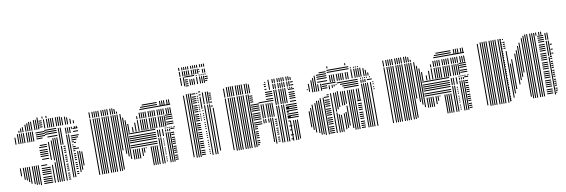

<svg xmlns="http://www.w3.org/2000/svg" viewBox="-53 -1127 4501 1526"><g transform="rotate(-10 2197.5 -364.0)"><path d="M44 -96H36V-160H44ZM44 -352H36V-408H44ZM68 -64H60V-160H68ZM68 -352H60V-432H68ZM84 -56H76V-160H84ZM84 -352H76V-432H84ZM100 -40H92V-160H100ZM100 -352H92V-432H100ZM116 -24H108V-160H116ZM116 -352H108V-432H116ZM140 -16H132V-160H140ZM140 -352H132V-432H140ZM156 -8H148V-160H156ZM156 -352H148V-432H156ZM172 -8H164V-160H172ZM172 -352H164V-432H172ZM188 0H180V-160H188ZM188 -352H180V-432H188ZM280 -4H208V-12H280ZM280 -20H208V-28H280ZM280 -36H208V-44H280ZM280 -52H208V-60H280ZM280 -76H208V-84H280ZM280 -92H208V-100H280ZM280 -108H208V-116H280ZM280 -124H208V-132H280ZM256 -148H208V-156H256ZM280 -196H224V-204H280ZM280 -220H216V-228H280ZM280 -236H216V-244H280ZM280 -252H216V-260H280ZM280 -268H216V-276H280ZM280 -292H216V-300H280ZM280 -308H224V-316H280ZM256 -364H208V-372H256ZM280 -380H208V-388H280ZM280 -396H208V-404H280ZM280 -412H208V-420H280ZM300 0H292V-144H300ZM300 -184H292V-328H300ZM324 0H316V-160H324ZM324 -176H316V-336H324ZM340 0H332V-352H340ZM356 0H348V-352H356ZM372 0H364V-352H372ZM376 -364H296V-372H376ZM376 -388H280V-396H376ZM376 -404H280V-412H376ZM376 -420H280V-428H376ZM396 0H388V-280H396ZM424 -4H408V-12H424ZM424 -20H408V-28H424ZM424 -36H408V-44H424ZM424 -52H408V-60H424ZM424 -76H408V-84H424ZM424 -92H408V-100H424ZM424 -108H408V-116H424ZM424 -124H408V-132H424ZM424 -148H408V-156H424ZM424 -164H408V-172H424ZM424 -180H408V-188H424ZM424 -196H408V-204H424ZM424 -220H408V-228H424ZM424 -236H408V-244H424ZM424 -252H408V-260H424ZM424 -268H408V-276H424ZM396 -288H388V-424H396ZM412 -288H404V-424H412ZM452 -16H444V-360H452ZM468 -16H460V-360H468ZM496 -36H480V-44H496ZM496 -52H480V-60H496ZM496 -76H480V-84H496ZM496 -92H480V-100H496ZM496 -108H480V-116H496ZM496 -124H480V-132H496ZM496 -148H480V-156H496ZM496 -164H480V-172H496ZM496 -180H480V-188H496ZM496 -196H480V-204H496ZM496 -220H480V-228H496ZM496 -236H480V-244H496ZM496 -252H480V-260H496ZM488 -268H480V-276H488ZM496 -292H480V-300H496ZM496 -308H480V-316H496ZM496 -324H480V-332H496ZM496 -340H480V-348H496ZM516 -48H508V-216H516ZM532 -64H524V-216H532ZM548 -96H540V-208H548ZM528 -236H496V-244H528ZM504 -252H496V-260H504ZM512 -284H496V-292H512ZM520 -308H496V-316H520ZM536 -324H496V-332H536ZM544 -340H496V-348H544ZM452 -368H444V-400H452ZM468 -368H460V-400H468ZM484 -368H476V-400H484ZM544 -372H504V-380H544ZM544 -396H504V-404H544ZM452 -400H444V-416H452ZM468 -400H460V-416H468ZM484 -400H476V-416H484ZM500 -400H492V-416H500ZM524 -400H516V-416H524ZM540 -400H532V-416H540ZM84 -440H76V-456H84ZM100 -440H92V-472H100ZM116 -440H108V-480H116ZM140 -440H132V-496H140ZM156 -440H148V-504H156ZM172 -440H164V-512H172ZM188 -440H180V-512H188ZM212 -440H204V-520H212ZM228 -440H220V-520H228ZM244 -440H236V-520H244ZM272 -452H248V-460H272ZM272 -468H248V-476H272ZM272 -484H248V-492H272ZM272 -500H248V-508H272ZM292 -440H284V-512H292ZM316 -440H308V-512H316ZM332 -440H324V-512H332ZM348 -440H340V-512H348ZM364 -440H356V-512H364ZM388 -440H380V-512H388ZM404 -440H396V-512H404ZM420 -440H412V-512H420ZM436 -440H428V-504H436ZM460 -440H452V-504H460ZM476 -440H468V-496H476ZM500 -440H492V-480H500ZM524 -440H516V-464H524ZM244 -520H236V-536H244ZM284 -520H276V-536H284ZM316 -520H308V-536H316Z M658 0H650V-288H658ZM682 0H674V-288H682ZM698 0H690V-288H698ZM714 0H706V-288H714ZM730 0H722V-288H730ZM754 0H746V-288H754ZM770 0H762V-288H770ZM786 0H778V-288H786ZM802 0H794V-288H802ZM826 0H818V-288H826ZM842 0H834V-288H842ZM858 -8H850V-288H858ZM874 -160H866V-288H874ZM898 -128H890V-288H898ZM914 -104H906V-288H914ZM930 -80H922V-288H930ZM954 -72H946V-152H954ZM970 -72H962V-152H970ZM986 -72H978V-152H986ZM1002 -72H994V-152H1002ZM1026 -88H1018V-152H1026ZM1042 -112H1034V-152H1042ZM1058 -144H1050V-152H1058ZM1098 0H1090V-152H1098ZM1114 0H1106V-152H1114ZM1130 0H1122V-152H1130ZM1146 0H1138V-152H1146ZM1150 -164H934V-172H1150ZM1150 -180H934V-188H1150ZM1150 -204H934V-212H1150ZM1150 -220H934V-228H1150ZM1150 -236H934V-244H1150ZM1150 -252H934V-260H1150ZM1150 -276H934V-284H1150ZM1170 0H1162V-208H1170ZM1186 0H1178V-208H1186ZM1206 -12H1198V-20H1206ZM1206 -28H1198V-36H1206ZM1206 -44H1198V-52H1206ZM1206 -68H1198V-76H1206ZM1206 -84H1198V-92H1206ZM1206 -100H1198V-108H1206ZM1206 -116H1198V-124H1206ZM1206 -140H1198V-148H1206ZM1206 -156H1198V-164H1206ZM1206 -172H1198V-180H1206ZM1206 -188H1198V-196H1206ZM1170 -216H1162V-272H1170ZM1186 -216H1178V-272H1186ZM1210 -216H1202V-272H1210ZM1234 0H1226V-240H1234ZM1250 0H1242V-240H1250ZM1266 0H1258V-240H1266ZM1294 -12H1270V-20H1294ZM1294 -28H1270V-36H1294ZM1294 -44H1270V-52H1294ZM1294 -68H1270V-76H1294ZM1294 -84H1270V-92H1294ZM1294 -100H1270V-108H1294ZM1294 -116H1270V-124H1294ZM1294 -140H1270V-148H1294ZM1294 -156H1270V-164H1294ZM1294 -172H1270V-180H1294ZM1294 -188H1270V-196H1294ZM1294 -212H1270V-220H1294ZM1294 -228H1270V-236H1294ZM1234 -248H1226V-264H1234ZM1250 -248H1242V-264H1250ZM1266 -248H1258V-264H1266ZM1302 -260H1270V-268H1302ZM1234 -272H1226V-280H1234ZM1250 -272H1242V-280H1250ZM1266 -272H1258V-280H1266ZM1282 -272H1274V-280H1282ZM1306 -272H1298V-280H1306ZM658 -288H650V-448H658ZM682 -288H674V-448H682ZM698 -288H690V-448H698ZM714 -288H706V-448H714ZM730 -288H722V-448H730ZM754 -288H746V-448H754ZM770 -288H762V-448H770ZM786 -288H778V-448H786ZM802 -288H794V-448H802ZM826 -288H818V-448H826ZM842 -288H834V-448H842ZM858 -288H850V-448H858ZM874 -288H866V-448H874ZM898 -288H890V-448H898ZM914 -288H906V-416H914ZM930 -288H922V-392H930ZM946 -288H938V-360H946ZM978 -288H970V-328H978ZM1002 -288H994V-360H1002ZM1026 -288H1018V-376H1026ZM1050 -288H1042V-376H1050ZM1066 -288H1058V-376H1066ZM1082 -288H1074V-376H1082ZM1098 -288H1090V-376H1098ZM1122 -288H1114V-376H1122ZM1138 -288H1130V-376H1138ZM1154 -288H1146V-376H1154ZM1170 -288H1162V-376H1170ZM1194 -288H1186V-376H1194ZM1210 -288H1202V-376H1210ZM1226 -288H1218V-376H1226ZM1242 -288H1234V-376H1242ZM1302 -300H1246V-308H1302ZM1302 -316H1246V-324H1302ZM1302 -340H1246V-348H1302ZM1302 -356H1246V-364H1302ZM1302 -372H1246V-380H1302ZM1026 -384H1018V-408H1026ZM1050 -384H1042V-432H1050ZM1066 -384H1058V-432H1066ZM1082 -384H1074V-432H1082ZM1098 -384H1090V-432H1098ZM1122 -384H1114V-432H1122ZM1138 -384H1130V-432H1138ZM1154 -384H1146V-432H1154ZM1170 -384H1162V-432H1170ZM1194 -384H1186V-432H1194ZM1210 -384H1202V-432H1210ZM1226 -384H1218V-432H1226ZM1242 -384H1234V-432H1242ZM1266 -384H1258V-432H1266ZM1282 -384H1274V-432H1282ZM1298 -384H1290V-432H1298ZM1302 -452H1054V-460H1302ZM658 -456H650V-504H658ZM682 -456H674V-504H682ZM698 -456H690V-504H698ZM714 -456H706V-504H714ZM730 -456H722V-504H730ZM754 -456H746V-504H754ZM770 -456H762V-504H770ZM786 -456H778V-504H786ZM802 -456H794V-504H802ZM826 -456H818V-504H826ZM842 -456H834V-504H842ZM858 -456H850V-496H858ZM874 -456H866V-472H874ZM1198 -468H1062V-476H1198ZM1198 -484H1078V-492H1198ZM1226 -456H1218V-496H1226ZM1242 -456H1234V-496H1242ZM1258 -456H1250V-496H1258ZM1282 -456H1274V-496H1282ZM1298 -456H1290V-496H1298Z M1421 -8H1413V-504H1421ZM1445 0H1437V-512H1445ZM1461 0H1453V-512H1461ZM1477 0H1469V-512H1477ZM1513 -12H1481V-20H1513ZM1513 -28H1481V-36H1513ZM1513 -44H1481V-52H1513ZM1513 -68H1481V-76H1513ZM1513 -84H1481V-92H1513ZM1513 -100H1481V-108H1513ZM1513 -116H1481V-124H1513ZM1513 -140H1481V-148H1513ZM1513 -156H1481V-164H1513ZM1513 -172H1481V-180H1513ZM1513 -188H1481V-196H1513ZM1513 -212H1481V-220H1513ZM1513 -228H1481V-236H1513ZM1513 -244H1481V-252H1513ZM1513 -260H1481V-268H1513ZM1513 -284H1481V-292H1513ZM1513 -300H1481V-308H1513ZM1513 -316H1481V-324H1513ZM1513 -332H1481V-340H1513ZM1513 -356H1481V-364H1513ZM1513 -372H1481V-380H1513ZM1513 -388H1481V-396H1513ZM1513 -404H1481V-412H1513ZM1513 -428H1481V-436H1513ZM1513 -444H1481V-452H1513ZM1513 -460H1481V-468H1513ZM1513 -476H1481V-484H1513ZM1513 -500H1481V-508H1513ZM1529 -284H1521V-292H1529ZM1529 -300H1521V-308H1529ZM1529 -316H1521V-324H1529ZM1529 -332H1521V-340H1529ZM1529 -356H1521V-364H1529ZM1529 -372H1521V-380H1529ZM1529 -388H1521V-396H1529ZM1529 -404H1521V-412H1529ZM1529 -428H1521V-436H1529ZM1529 -444H1521V-452H1529ZM1529 -460H1521V-468H1529ZM1529 -476H1521V-484H1529ZM1529 -500H1521V-508H1529ZM1553 -12H1545V-20H1553ZM1553 -28H1545V-36H1553ZM1553 -44H1545V-52H1553ZM1553 -68H1545V-76H1553ZM1553 -84H1545V-92H1553ZM1553 -100H1545V-108H1553ZM1553 -116H1545V-124H1553ZM1553 -140H1545V-148H1553ZM1553 -156H1545V-164H1553ZM1553 -172H1545V-180H1553ZM1553 -188H1545V-196H1553ZM1553 -212H1545V-220H1553ZM1553 -228H1545V-236H1553ZM1553 -244H1545V-252H1553ZM1553 -260H1545V-268H1553ZM1553 -284H1545V-292H1553ZM1553 -300H1545V-308H1553ZM1553 -316H1545V-324H1553ZM1553 -332H1545V-340H1553ZM1553 -356H1545V-364H1553ZM1549 -376H1541V-472H1549ZM1553 -484H1537V-492H1553ZM1553 -508H1537V-516H1553ZM1573 0H1565V-400H1573ZM1597 0H1589V-400H1597ZM1613 0H1605V-400H1613ZM1637 -24H1629V-368H1637ZM1633 -380H1617V-388H1633ZM1573 -408H1565V-504H1573ZM1597 -408H1589V-504H1597ZM1613 -408H1605V-504H1613ZM1633 -412H1617V-420H1633ZM1633 -436H1617V-444H1633ZM1633 -452H1617V-460H1633ZM1633 -468H1617V-476H1633ZM1633 -484H1617V-492H1633ZM1421 -584H1413V-648H1421ZM1445 -576H1437V-648H1445ZM1473 -572H1449V-580H1473ZM1473 -588H1449V-596H1473ZM1473 -604H1449V-612H1473ZM1473 -620H1449V-628H1473ZM1473 -644H1449V-652H1473ZM1493 -576H1485V-624H1493ZM1509 -576H1501V-624H1509ZM1525 -576H1517V-624H1525ZM1529 -644H1473V-652H1529ZM1549 -576H1541V-632H1549ZM1573 -576H1565V-632H1573ZM1589 -576H1581V-632H1589ZM1605 -576H1597V-632H1605ZM1625 -588H1609V-596H1625ZM1633 -604H1609V-612H1633ZM1633 -620H1609V-628H1633ZM1549 -640H1541V-648H1549ZM1573 -640H1565V-648H1573ZM1589 -640H1581V-648H1589ZM1605 -640H1597V-648H1605ZM1621 -640H1613V-648H1621ZM1421 -656H1413V-696H1421ZM1445 -656H1437V-696H1445ZM1461 -656H1453V-696H1461ZM1477 -656H1469V-696H1477ZM1493 -656H1485V-696H1493ZM1517 -656H1509V-696H1517ZM1533 -656H1525V-696H1533ZM1549 -656H1541V-696H1549ZM1565 -656H1557V-696H1565ZM1577 -668H1569V-676H1577ZM1577 -684H1569V-692H1577ZM1605 -656H1597V-688H1605ZM1621 -656H1613V-688H1621ZM1421 -704H1413V-728H1421ZM1445 -704H1437V-728H1445ZM1461 -704H1453V-728H1461ZM1477 -704H1469V-728H1477ZM1493 -704H1485V-728H1493ZM1517 -704H1509V-728H1517ZM1533 -704H1525V-728H1533ZM1549 -704H1541V-728H1549ZM1565 -704H1557V-728H1565ZM1589 -704H1581V-728H1589ZM1605 -704H1597V-728H1605ZM1621 -704H1613V-728H1621Z M1744 -8H1736V-424H1744ZM1768 0H1760V-424H1768ZM1784 0H1776V-424H1784ZM1800 0H1792V-424H1800ZM1816 0H1808V-424H1816ZM1840 0H1832V-424H1840ZM1856 0H1848V-424H1856ZM1872 0H1864V-424H1872ZM1888 0H1880V-424H1888ZM1912 0H1904V-424H1912ZM1928 0H1920V-424H1928ZM1948 -12H1932V-20H1948ZM1956 -28H1932V-36H1956ZM1956 -44H1932V-52H1956ZM1956 -68H1932V-76H1956ZM1956 -84H1932V-92H1956ZM1956 -100H1932V-108H1956ZM1956 -116H1932V-124H1956ZM1956 -140H1932V-148H1956ZM1956 -156H1932V-164H1956ZM1996 -172H1932V-180H1996ZM1996 -188H1932V-196H1996ZM1996 -212H1932V-220H1996ZM1996 -228H1932V-236H1996ZM1996 -244H1932V-252H1996ZM1996 -260H1932V-268H1996ZM1996 -284H1932V-292H1996ZM1996 -300H1932V-308H1996ZM1996 -316H1932V-324H1996ZM1996 -332H1932V-340H1996ZM1956 -356H1932V-364H1956ZM1956 -372H1932V-380H1956ZM1956 -388H1932V-396H1956ZM1956 -404H1932V-412H1956ZM2016 -176H2008V-208H2016ZM2032 -176H2024V-208H2032ZM2056 -176H2048V-208H2056ZM2072 -16H2064V-208H2072ZM2088 0H2080V-208H2088ZM2116 -12H2100V-20H2116ZM2116 -28H2100V-36H2116ZM2116 -44H2100V-52H2116ZM2116 -68H2100V-76H2116ZM2116 -84H2100V-92H2116ZM2116 -100H2100V-108H2116ZM2116 -116H2100V-124H2116ZM2116 -140H2100V-148H2116ZM2116 -156H2100V-164H2116ZM2116 -172H2100V-180H2116ZM2116 -188H2100V-196H2116ZM2016 -216H2008V-328H2016ZM2032 -216H2024V-328H2032ZM2056 -216H2048V-328H2056ZM2072 -216H2064V-328H2072ZM2088 -216H2080V-328H2088ZM2104 -216H2096V-328H2104ZM2116 -340H1996V-348H2116ZM2116 -356H2060V-364H2116ZM2116 -380H2060V-388H2116ZM2116 -396H2060V-404H2116ZM2116 -412H2060V-420H2116ZM2136 0H2128V-296H2136ZM2152 0H2144V-296H2152ZM2176 0H2168V-296H2176ZM2192 0H2184V-296H2192ZM2220 -12H2204V-20H2220ZM2228 -44H2204V-52H2228ZM2220 -84H2204V-92H2220ZM2228 -116H2204V-124H2228ZM2220 -156H2204V-164H2220ZM2228 -188H2204V-196H2228ZM2220 -228H2204V-236H2220ZM2228 -260H2204V-268H2228ZM2224 0H2216V-160H2224ZM2248 0H2240V-160H2248ZM2264 0H2256V-160H2264ZM2280 -8H2272V-160H2280ZM2292 -180H2204V-188H2292ZM2292 -196H2204V-204H2292ZM2292 -212H2204V-220H2292ZM2292 -236H2204V-244H2292ZM2292 -252H2204V-260H2292ZM2292 -268H2204V-276H2292ZM2292 -284H2204V-292H2292ZM2136 -304H2128V-416H2136ZM2152 -304H2144V-416H2152ZM2176 -304H2168V-416H2176ZM2192 -304H2184V-416H2192ZM2208 -304H2200V-416H2208ZM2224 -304H2216V-416H2224ZM2292 -308H2244V-316H2292ZM2292 -332H2244V-340H2292ZM2292 -348H2244V-356H2292ZM2292 -364H2244V-372H2292ZM2292 -380H2244V-388H2292ZM2292 -404H2244V-412H2292ZM2136 -416H2128V-424H2136ZM2152 -416H2144V-424H2152ZM2176 -416H2168V-424H2176ZM2192 -416H2184V-424H2192ZM2208 -416H2200V-424H2208ZM2224 -416H2216V-424H2224ZM2248 -416H2240V-424H2248ZM2264 -416H2256V-424H2264ZM2280 -416H2272V-424H2280ZM1744 -432H1736V-504H1744ZM1768 -432H1760V-512H1768ZM1784 -432H1776V-512H1784ZM1800 -432H1792V-512H1800ZM1816 -432H1808V-512H1816ZM1840 -432H1832V-512H1840ZM1856 -432H1848V-512H1856ZM1872 -432H1864V-512H1872ZM1888 -432H1880V-512H1888ZM1912 -432H1904V-512H1912ZM1928 -432H1920V-512H1928ZM1944 -432H1936V-504H1944ZM2076 -436H2060V-444H2076ZM2076 -460H2060V-468H2076ZM2076 -476H2060V-484H2076ZM2076 -492H2068V-500H2076ZM2104 -432H2096V-512H2104ZM2136 -432H2128V-472H2136ZM2152 -432H2144V-472H2152ZM2176 -432H2168V-472H2176ZM2192 -432H2184V-472H2192ZM2208 -432H2200V-472H2208ZM2224 -432H2216V-472H2224ZM2248 -432H2240V-472H2248ZM2264 -432H2256V-472H2264ZM2292 -436H2268V-444H2292ZM2292 -460H2268V-468H2292ZM2136 -480H2128V-512H2136ZM2152 -480H2144V-512H2152ZM2176 -480H2168V-512H2176ZM2192 -480H2184V-512H2192ZM2208 -480H2200V-512H2208ZM2224 -480H2216V-512H2224ZM2248 -480H2240V-512H2248ZM2264 -480H2256V-512H2264ZM2280 -480H2272V-504H2280Z M2383 -80H2375V-208H2383ZM2399 -56H2391V-232H2399ZM2399 -376H2391V-384H2399ZM2415 -32H2407V-256H2415ZM2415 -360H2407V-408H2415ZM2439 -24H2431V-264H2439ZM2439 -352H2431V-408H2439ZM2455 -8H2447V-280H2455ZM2455 -352H2447V-408H2455ZM2471 -8H2463V-280H2471ZM2471 -352H2463V-408H2471ZM2487 0H2479V-296H2487ZM2487 -352H2479V-408H2487ZM2511 0H2503V-296H2511ZM2511 -352H2503V-408H2511ZM2555 -4H2515V-12H2555ZM2555 -20H2515V-28H2555ZM2555 -36H2515V-44H2555ZM2555 -52H2515V-60H2555ZM2555 -76H2515V-84H2555ZM2555 -92H2515V-100H2555ZM2555 -108H2515V-116H2555ZM2555 -124H2515V-132H2555ZM2555 -148H2515V-156H2555ZM2555 -164H2515V-172H2555ZM2555 -180H2515V-188H2555ZM2555 -196H2515V-204H2555ZM2555 -220H2515V-228H2555ZM2555 -236H2515V-244H2555ZM2555 -252H2515V-260H2555ZM2555 -268H2515V-276H2555ZM2555 -292H2515V-300H2555ZM2555 -308H2539V-316H2555ZM2555 -364H2515V-372H2555ZM2555 -380H2515V-388H2555ZM2555 -396H2515V-404H2555ZM2575 0H2567V-320H2575ZM2575 -352H2567V-384H2575ZM2599 0H2591V-160H2599ZM2599 -168H2591V-320H2599ZM2599 -360H2591V-384H2599ZM2615 0H2607V-144H2615ZM2615 -184H2607V-320H2615ZM2615 -368H2607V-384H2615ZM2631 0H2623V-136H2631ZM2631 -200H2623V-328H2631ZM2631 -376H2623V-384H2631ZM2627 -396H2555V-404H2627ZM2655 -16H2647V-144H2655ZM2655 -208H2647V-224H2655ZM2671 -24H2663V-152H2671ZM2671 -208H2663V-224H2671ZM2687 -40H2679V-200H2687ZM2687 -216H2679V-224H2687ZM2711 -16H2703V-224H2711ZM2727 0H2719V-224H2727ZM2743 0H2735V-224H2743ZM2759 0H2751V-224H2759ZM2803 -4H2771V-12H2803ZM2803 -20H2771V-28H2803ZM2803 -36H2771V-44H2803ZM2803 -52H2771V-60H2803ZM2803 -76H2771V-84H2803ZM2803 -92H2771V-100H2803ZM2803 -108H2771V-116H2803ZM2803 -124H2771V-132H2803ZM2803 -148H2771V-156H2803ZM2803 -164H2771V-172H2803ZM2803 -180H2771V-188H2803ZM2803 -196H2771V-204H2803ZM2803 -220H2771V-228H2803ZM2655 -224H2647V-320H2655ZM2671 -224H2663V-320H2671ZM2687 -224H2679V-320H2687ZM2711 -224H2703V-320H2711ZM2727 -224H2719V-320H2727ZM2743 -224H2735V-320H2743ZM2759 -224H2751V-320H2759ZM2783 -224H2775V-320H2783ZM2799 -224H2791V-320H2799ZM2803 -340H2683V-348H2803ZM2803 -356H2675V-364H2803ZM2803 -372H2659V-380H2803ZM2803 -388H2635V-396H2803ZM2831 0H2823V-352H2831ZM2847 0H2839V-352H2847ZM2863 0H2855V-352H2863ZM2879 0H2871V-352H2879ZM2903 0H2895V-352H2903ZM2923 -292H2915V-300H2923ZM2923 -308H2915V-316H2923ZM2923 -332H2915V-340H2923ZM2923 -348H2915V-356H2923ZM2831 -360H2823V-384H2831ZM2847 -360H2839V-384H2847ZM2863 -360H2855V-384H2863ZM2915 -372H2875V-380H2915ZM2831 -392H2823V-400H2831ZM2847 -392H2839V-400H2847ZM2863 -392H2855V-400H2863ZM2879 -392H2871V-400H2879ZM2903 -392H2895V-400H2903ZM2415 -408H2407V-424H2415ZM2439 -408H2431V-448H2439ZM2455 -408H2447V-464H2455ZM2471 -408H2463V-480H2471ZM2563 -420H2483V-428H2563ZM2563 -444H2483V-452H2563ZM2563 -460H2483V-468H2563ZM2563 -476H2483V-484H2563ZM2563 -492H2507V-500H2563ZM2591 -408H2583V-464H2591ZM2607 -408H2599V-464H2607ZM2623 -408H2615V-464H2623ZM2647 -408H2639V-464H2647ZM2663 -408H2655V-464H2663ZM2679 -408H2671V-464H2679ZM2695 -408H2687V-464H2695ZM2719 -408H2711V-464H2719ZM2735 -408H2727V-464H2735ZM2747 -484H2571V-492H2747ZM2747 -500H2571V-508H2747ZM2767 -408H2759V-480H2767ZM2791 -408H2783V-480H2791ZM2807 -408H2799V-480H2807ZM2823 -408H2815V-480H2823ZM2839 -408H2831V-480H2839ZM2863 -408H2855V-472H2863ZM2879 -408H2871V-456H2879ZM2895 -408H2887V-432H2895ZM2767 -488H2759V-496H2767ZM2791 -488H2783V-496H2791ZM2807 -488H2799V-496H2807ZM2823 -488H2815V-496H2823ZM2583 -520H2575V-536H2583ZM2727 -520H2719V-536H2727Z M3029 0H3021V-288H3029ZM3053 0H3045V-288H3053ZM3069 0H3061V-288H3069ZM3085 0H3077V-288H3085ZM3101 0H3093V-288H3101ZM3125 0H3117V-288H3125ZM3141 0H3133V-288H3141ZM3157 0H3149V-288H3157ZM3173 0H3165V-288H3173ZM3197 0H3189V-288H3197ZM3213 0H3205V-288H3213ZM3229 -8H3221V-288H3229ZM3245 -160H3237V-288H3245ZM3269 -128H3261V-288H3269ZM3285 -104H3277V-288H3285ZM3301 -80H3293V-288H3301ZM3325 -72H3317V-152H3325ZM3341 -72H3333V-152H3341ZM3357 -72H3349V-152H3357ZM3373 -72H3365V-152H3373ZM3397 -88H3389V-152H3397ZM3413 -112H3405V-152H3413ZM3429 -144H3421V-152H3429ZM3469 0H3461V-152H3469ZM3485 0H3477V-152H3485ZM3501 0H3493V-152H3501ZM3517 0H3509V-152H3517ZM3521 -164H3305V-172H3521ZM3521 -180H3305V-188H3521ZM3521 -204H3305V-212H3521ZM3521 -220H3305V-228H3521ZM3521 -236H3305V-244H3521ZM3521 -252H3305V-260H3521ZM3521 -276H3305V-284H3521ZM3541 0H3533V-208H3541ZM3557 0H3549V-208H3557ZM3577 -12H3569V-20H3577ZM3577 -28H3569V-36H3577ZM3577 -44H3569V-52H3577ZM3577 -68H3569V-76H3577ZM3577 -84H3569V-92H3577ZM3577 -100H3569V-108H3577ZM3577 -116H3569V-124H3577ZM3577 -140H3569V-148H3577ZM3577 -156H3569V-164H3577ZM3577 -172H3569V-180H3577ZM3577 -188H3569V-196H3577ZM3541 -216H3533V-272H3541ZM3557 -216H3549V-272H3557ZM3581 -216H3573V-272H3581ZM3605 0H3597V-240H3605ZM3621 0H3613V-240H3621ZM3637 0H3629V-240H3637ZM3665 -12H3641V-20H3665ZM3665 -28H3641V-36H3665ZM3665 -44H3641V-52H3665ZM3665 -68H3641V-76H3665ZM3665 -84H3641V-92H3665ZM3665 -100H3641V-108H3665ZM3665 -116H3641V-124H3665ZM3665 -140H3641V-148H3665ZM3665 -156H3641V-164H3665ZM3665 -172H3641V-180H3665ZM3665 -188H3641V-196H3665ZM3665 -212H3641V-220H3665ZM3665 -228H3641V-236H3665ZM3605 -248H3597V-264H3605ZM3621 -248H3613V-264H3621ZM3637 -248H3629V-264H3637ZM3673 -260H3641V-268H3673ZM3605 -272H3597V-280H3605ZM3621 -272H3613V-280H3621ZM3637 -272H3629V-280H3637ZM3653 -272H3645V-280H3653ZM3677 -272H3669V-280H3677ZM3029 -288H3021V-448H3029ZM3053 -288H3045V-448H3053ZM3069 -288H3061V-448H3069ZM3085 -288H3077V-448H3085ZM3101 -288H3093V-448H3101ZM3125 -288H3117V-448H3125ZM3141 -288H3133V-448H3141ZM3157 -288H3149V-448H3157ZM3173 -288H3165V-448H3173ZM3197 -288H3189V-448H3197ZM3213 -288H3205V-448H3213ZM3229 -288H3221V-448H3229ZM3245 -288H3237V-448H3245ZM3269 -288H3261V-448H3269ZM3285 -288H3277V-416H3285ZM3301 -288H3293V-392H3301ZM3317 -288H3309V-360H3317ZM3349 -288H3341V-328H3349ZM3373 -288H3365V-360H3373ZM3397 -288H3389V-376H3397ZM3421 -288H3413V-376H3421ZM3437 -288H3429V-376H3437ZM3453 -288H3445V-376H3453ZM3469 -288H3461V-376H3469ZM3493 -288H3485V-376H3493ZM3509 -288H3501V-376H3509ZM3525 -288H3517V-376H3525ZM3541 -288H3533V-376H3541ZM3565 -288H3557V-376H3565ZM3581 -288H3573V-376H3581ZM3597 -288H3589V-376H3597ZM3613 -288H3605V-376H3613ZM3673 -300H3617V-308H3673ZM3673 -316H3617V-324H3673ZM3673 -340H3617V-348H3673ZM3673 -356H3617V-364H3673ZM3673 -372H3617V-380H3673ZM3397 -384H3389V-408H3397ZM3421 -384H3413V-432H3421ZM3437 -384H3429V-432H3437ZM3453 -384H3445V-432H3453ZM3469 -384H3461V-432H3469ZM3493 -384H3485V-432H3493ZM3509 -384H3501V-432H3509ZM3525 -384H3517V-432H3525ZM3541 -384H3533V-432H3541ZM3565 -384H3557V-432H3565ZM3581 -384H3573V-432H3581ZM3597 -384H3589V-432H3597ZM3613 -384H3605V-432H3613ZM3637 -384H3629V-432H3637ZM3653 -384H3645V-432H3653ZM3669 -384H3661V-432H3669ZM3673 -452H3425V-460H3673ZM3029 -456H3021V-504H3029ZM3053 -456H3045V-504H3053ZM3069 -456H3061V-504H3069ZM3085 -456H3077V-504H3085ZM3101 -456H3093V-504H3101ZM3125 -456H3117V-504H3125ZM3141 -456H3133V-504H3141ZM3157 -456H3149V-504H3157ZM3173 -456H3165V-504H3173ZM3197 -456H3189V-504H3197ZM3213 -456H3205V-504H3213ZM3229 -456H3221V-496H3229ZM3245 -456H3237V-472H3245ZM3569 -468H3433V-476H3569ZM3569 -484H3449V-492H3569ZM3597 -456H3589V-496H3597ZM3613 -456H3605V-496H3613ZM3629 -456H3621V-496H3629ZM3653 -456H3645V-496H3653ZM3669 -456H3661V-496H3669Z M3792 -8H3784V-504H3792ZM3816 0H3808V-512H3816ZM3832 0H3824V-512H3832ZM3848 0H3840V-512H3848ZM3864 0H3856V-512H3864ZM3888 0H3880V-512H3888ZM3904 0H3896V-512H3904ZM3920 0H3912V-512H3920ZM3936 0H3928V-512H3936ZM3960 0H3952V-512H3960ZM3976 -8H3968V-512H3976ZM3980 -12H3972V-20H3980ZM3980 -28H3972V-36H3980ZM3980 -44H3972V-52H3980ZM3980 -68H3972V-76H3980ZM3980 -84H3972V-92H3980ZM3980 -100H3972V-108H3980ZM3980 -116H3972V-124H3980ZM3980 -140H3972V-148H3980ZM3980 -156H3972V-164H3980ZM3980 -172H3972V-180H3980ZM3980 -188H3972V-196H3980ZM3980 -212H3972V-220H3980ZM3980 -228H3972V-236H3980ZM3980 -244H3972V-252H3980ZM3980 -260H3972V-268H3980ZM3980 -284H3972V-292H3980ZM3980 -300H3972V-308H3980ZM3980 -316H3972V-324H3980ZM3980 -332H3972V-340H3980ZM3980 -356H3972V-364H3980ZM3980 -372H3972V-380H3980ZM3980 -388H3972V-396H3980ZM3980 -404H3972V-412H3980ZM3980 -428H3972V-436H3980ZM3980 -444H3972V-452H3980ZM3980 -460H3972V-468H3980ZM3980 -476H3972V-484H3980ZM3980 -500H3972V-508H3980ZM4008 -32H4000V-408H4008ZM4024 -64H4016V-304H4024ZM4040 -96H4032V-336H4040ZM4004 -428H3988V-436H4004ZM4004 -444H3988V-452H4004ZM4004 -460H3988V-468H4004ZM4004 -476H3988V-484H4004ZM3996 -500H3988V-508H3996ZM4072 -128H4064V-376H4072ZM4088 -160H4080V-400H4088ZM4104 -184H4096V-432H4104ZM4120 -216H4112V-456H4120ZM4144 -16H4136V-488H4144ZM4160 0H4152V-488H4160ZM4176 0H4168V-488H4176ZM4192 0H4184V-488H4192ZM4216 0H4208V-488H4216ZM4232 0H4224V-488H4232ZM4248 0H4240V-488H4248ZM4316 -12H4268V-20H4316ZM4316 -28H4268V-36H4316ZM4316 -44H4268V-52H4316ZM4316 -68H4268V-76H4316ZM4316 -84H4268V-92H4316ZM4316 -100H4268V-108H4316ZM4316 -116H4268V-124H4316ZM4316 -140H4268V-148H4316ZM4316 -156H4268V-164H4316ZM4316 -172H4268V-180H4316ZM4316 -188H4268V-196H4316ZM4316 -212H4268V-220H4316ZM4316 -228H4268V-236H4316ZM4316 -244H4268V-252H4316ZM4316 -260H4268V-268H4316ZM4316 -284H4268V-292H4316ZM4316 -300H4268V-308H4316ZM4316 -316H4268V-324H4316ZM4316 -332H4268V-340H4316ZM4316 -356H4268V-364H4316ZM4316 -372H4268V-380H4316ZM4316 -388H4268V-396H4316ZM4316 -404H4268V-412H4316ZM4316 -428H4268V-436H4316ZM4316 -444H4268V-452H4316ZM4316 -460H4268V-468H4316ZM4316 -476H4268V-484H4316ZM4160 -488H4152V-504H4160ZM4176 -488H4168V-512H4176ZM4192 -488H4184V-512H4192ZM4216 -488H4208V-512H4216ZM4232 -488H4224V-512H4232ZM4248 -488H4240V-512H4248ZM4264 -488H4256V-512H4264ZM4288 -488H4280V-512H4288ZM4304 -488H4296V-512H4304ZM4336 0H4328V-304H4336ZM4348 -12H4340V-20H4348ZM4356 -28H4340V-36H4356ZM4356 -44H4340V-52H4356ZM4356 -68H4340V-76H4356ZM4356 -84H4340V-92H4356ZM4356 -100H4340V-108H4356ZM4356 -116H4340V-124H4356ZM4356 -140H4340V-148H4356ZM4356 -156H4340V-164H4356ZM4356 -172H4340V-180H4356ZM4356 -188H4340V-196H4356ZM4356 -212H4340V-220H4356ZM4356 -228H4340V-236H4356ZM4356 -244H4340V-252H4356ZM4356 -260H4340V-268H4356ZM4356 -284H4340V-292H4356ZM4356 -300H4340V-308H4356ZM4336 -312H4328V-432H4336ZM4352 -312H4344V-432H4352ZM4372 -324H4356V-332H4372ZM4372 -356H4356V-364H4372ZM4372 -396H4356V-404H4372ZM4336 -440H4328V-496H4336ZM4352 -440H4344V-496H4352Z"/></g></svg>

Font: Rubik Lines
Style: Regular
Weight: 400
Designer: Hubert and Fischer, NaN
Foundry: Hubert and Fischer, NaN
Version: Version 2.201